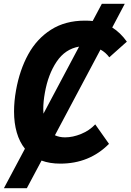

<svg xmlns="http://www.w3.org/2000/svg" viewBox="-52 -842 684 1005"><path d="M165.5 -1.5 88.5 143H-31.5L78.5 -63.5Q50 -99 35.8 -148.5Q21.5 -198 21.5 -258.5Q21.5 -311.5 32 -370Q51 -476 95.8 -557.5Q140.5 -639 215 -686.5Q289.5 -734 392.5 -734Q416.5 -734 433 -732L481 -822H601L535.5 -698Q578 -671.5 612 -624L520 -542Q501.5 -567.5 474 -582.5L235.5 -134Q259 -123 288.5 -123Q329 -123 372.5 -140.8Q416 -158.5 446.5 -191L518.5 -89Q416 14.5 263.5 14.5Q208 14.5 165.5 -1.5ZM362 -598Q289 -585.5 244.5 -519.2Q200 -453 183 -357Q174.5 -310.5 174.5 -271Q174.5 -263 175.5 -247Z"/></svg>

Font: JuliaMono ExtraBoldItalic
Style: Regular
Weight: 800
Italic angle: -9°
Monospace: yes
Designer: cormullion
Foundry: corm
Version: Version 0.049; ttfautohint (v1.8.4)